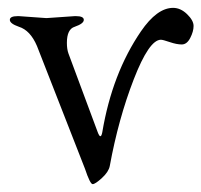

<svg xmlns="http://www.w3.org/2000/svg" viewBox="-20 -446 512 488"><path d="M28 -405 98 -400 170 -405H173Q193 -405 193 -395.5Q193 -386 170 -378Q150 -372 150 -337Q150 -321 154 -310L228 -111Q236 -89 240 -110Q265 -259 338 -366Q379 -426 420 -426Q439 -426 455.5 -410Q472 -394 472 -380Q472 -366 463.5 -349.5Q455 -333 442 -333Q429 -333 411.5 -339Q394 -345 389 -345Q359 -345 320 -244.5Q281 -144 259 -24Q256 -9 239 6.5Q222 22 215.5 22Q209 22 196 -17L74 -329Q57 -369 28 -378Q5 -386 5 -395.5Q5 -405 25 -405Z"/></svg>

Font: EB Garamond
Style: Regular
Weight: 400
Version: Version 0.012